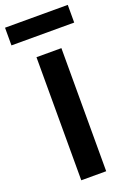

<svg xmlns="http://www.w3.org/2000/svg" viewBox="-193 -938 678 997"><g transform="rotate(-20 146.5 -440.0)"><path d="M-26.9 -782.2V-879.9H319.8V-782.2ZM74.2 0V-680.2H211.9V0Z"/></g></svg>

Font: TitilliumWeb-Bold
Style: Bold
Weight: 700
Version: Version 1.001;PS 57.000;hotconv 1.0.70;makeotf.lib2.5.55311